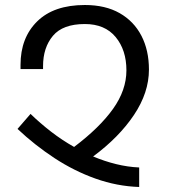

<svg xmlns="http://www.w3.org/2000/svg" viewBox="-20 -746 674 767"><path d="M536 1Q447 -2 361.5 -32.5Q276 -63 197.5 -114.5Q119 -166 50 -231L102 -291Q140 -254 184 -220Q228 -186 276 -159Q378 -236 431.5 -311Q485 -386 485 -465Q485 -546 442 -598Q399 -650 319 -650Q231 -650 191.5 -603Q152 -556 152 -482V-470H62V-487Q62 -595 128.5 -660.5Q195 -726 319 -726Q401 -726 458 -693.5Q515 -661 545 -603Q575 -545 575 -468Q575 -376 515 -286.5Q455 -197 352 -121Q397 -102 443.5 -90.5Q490 -79 536 -77Z"/></svg>

Font: Noto Sans Living
Style: Regular
Weight: 400
Designer: Monotype Design Team
Foundry: Monotype Imaging Inc.
Version: Version 2.013; ttfautohint (v1.8.4.7-5d5b)